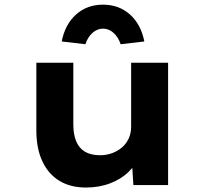

<svg xmlns="http://www.w3.org/2000/svg" viewBox="-20 -803 893 833"><path d="M352.6 10.6Q285.7 10.6 237.9 -18.4Q190.1 -47.3 163.9 -102.9Q137.7 -158.4 137.7 -237.3V-530.7H298.1V-264Q298.1 -219.8 310.6 -189.9Q323.1 -160 348.8 -144.7Q374.6 -129.5 414.6 -129.5Q441.6 -129.5 466 -138.4Q490.4 -147.3 509 -163.2Q527.6 -179 538.3 -202.1Q548.9 -225.2 548.9 -252.6V-530.7H709.3V0H558.7L551.8 -108.9L581.3 -120.9Q568.8 -87.3 537.4 -56.8Q506 -26.3 458.5 -7.9Q411 10.6 352.6 10.6ZM350.4 -611.1 247.7 -623.1Q262.3 -697.5 310 -740.1Q357.8 -782.8 426.9 -782.8Q496.1 -782.8 543.9 -740.1Q591.6 -697.5 606.2 -623.1L503.5 -611.1Q492.8 -642.6 472.3 -660.7Q451.8 -678.8 426.9 -678.8Q402.1 -678.8 381.6 -660.7Q361.1 -642.6 350.4 -611.1Z"/></svg>

Font: Lexend Giga
Style: Regular
Weight: 400
Designer: Bonnie Shaver-Troup, Thomas Jockin
Foundry: Lexend
Version: Version 1.007